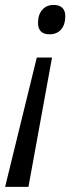

<svg xmlns="http://www.w3.org/2000/svg" viewBox="-31 -564 310 763"><path d="M115.2 -335.4H175.8L82 178.7H-10.7ZM120.1 -472.7Q120.1 -505.9 137 -525.1Q153.8 -544.4 182.1 -544.4Q204.6 -544.4 216.6 -533Q228.5 -521.5 228.5 -499.5Q228.5 -466.3 211.9 -447Q195.3 -427.7 165.5 -427.7Q143.1 -427.7 131.6 -439.2Q120.1 -450.7 120.1 -472.7Z"/></svg>

Font: Viking Open Sans
Style: Italic
Weight: 400
Italic angle: -12°
Foundry: Ascender Corporation
Version: Version 2.000